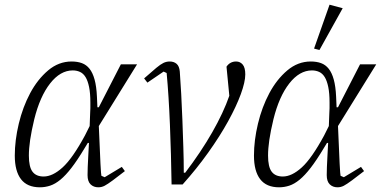

<svg xmlns="http://www.w3.org/2000/svg" viewBox="-20 -786 1629 818"><path d="M401 -249 408 -89Q409 -77 409.5 -64Q410 -51 412 -37L426 -31L499 -75L512 -57L461 -18Q438 -1 425.5 5.5Q413 12 399 12Q379 12 366 -0.5Q353 -13 353 -40Q353 -68 356 -121L359 -177H354L340 -154Q310 -104 285 -71.5Q260 -39 237.5 -20.5Q215 -2 193.5 5Q172 12 150 12Q96 12 69.5 -22.5Q43 -57 43 -123Q43 -188 60 -259Q77 -330 108.5 -389Q140 -448 185 -486Q230 -524 285 -524Q310 -524 329 -517Q348 -510 361.5 -493Q375 -476 383 -447Q391 -418 393 -374L395 -329H401L495 -512H564ZM166 -34Q204 -34 246.5 -72.5Q289 -111 342 -209L362 -249L364 -302Q365 -313 365 -325Q365 -337 365 -349Q365 -389 359.5 -415.5Q354 -442 344.5 -457.5Q335 -473 321 -479.5Q307 -486 290 -486Q237 -486 193.5 -430.5Q150 -375 126 -278Q114 -228 108.5 -190.5Q103 -153 103 -123Q103 -75 118.5 -54.5Q134 -34 166 -34Z M711 0Q709 -130 704 -254Q699 -378 690 -475L677 -481L608 -434L594 -452L646 -497Q664 -512 676.5 -518Q689 -524 703 -524Q721 -524 732.5 -514Q744 -504 746 -481Q749 -439 752 -386.5Q755 -334 757 -277Q759 -220 761 -161.5Q763 -103 763 -50H769Q836 -138 884 -222Q932 -306 957 -378L945 -502Q960 -524 986 -524Q1003 -524 1014 -511Q1025 -498 1025 -469Q1025 -437 1006 -385Q987 -333 952 -269.5Q917 -206 867.5 -136.5Q818 -67 758 0Z M1420 -249 1427 -89Q1428 -77 1428.5 -64Q1429 -51 1431 -37L1445 -31L1518 -75L1531 -57L1480 -18Q1457 -1 1444.5 5.5Q1432 12 1418 12Q1398 12 1385 -0.5Q1372 -13 1372 -40Q1372 -68 1375 -121L1378 -177H1373L1359 -154Q1329 -104 1304 -71.5Q1279 -39 1256.5 -20.5Q1234 -2 1212.5 5Q1191 12 1169 12Q1115 12 1088.5 -22.5Q1062 -57 1062 -123Q1062 -188 1079 -259Q1096 -330 1127.5 -389Q1159 -448 1204 -486Q1249 -524 1304 -524Q1329 -524 1348 -517Q1367 -510 1380.5 -493Q1394 -476 1402 -447Q1410 -418 1412 -374L1414 -329H1420L1514 -512H1583ZM1185 -34Q1223 -34 1265.5 -72.5Q1308 -111 1361 -209L1381 -249L1383 -302Q1384 -313 1384 -325Q1384 -337 1384 -349Q1384 -389 1378.5 -415.5Q1373 -442 1363.5 -457.5Q1354 -473 1340 -479.5Q1326 -486 1309 -486Q1256 -486 1212.5 -430.5Q1169 -375 1145 -278Q1133 -228 1127.5 -190.5Q1122 -153 1122 -123Q1122 -75 1137.5 -54.5Q1153 -34 1185 -34ZM1384 -766 1440 -751 1341 -573 1318 -579Z"/></svg>

Font: IBM Plex Serif Light
Style: Italic
Weight: 300
Italic angle: -14°
Designer: Mike Abbink, Paul van der Laan, Pieter van Rosmalen
Foundry: Bold Monday
Version: Version 3.001